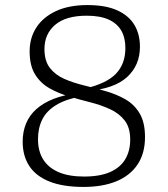

<svg xmlns="http://www.w3.org/2000/svg" viewBox="-20 -728 665 758"><path d="M325.5 -708Q397 -708 442.8 -687.2Q488.5 -666.5 510.5 -629.8Q532.5 -593 532.5 -543.5Q532.5 -470.5 482 -424Q431.5 -377.5 324.5 -368.5L314 -378Q400.5 -398 437.8 -437Q475 -476 475 -538Q475 -579 458.8 -607.2Q442.5 -635.5 408.8 -650.8Q375 -666 322.5 -666Q240 -666 197.8 -630Q155.5 -594 155.5 -534.5Q155.5 -487.5 177 -459.8Q198.5 -432 234 -416.5Q269.5 -401 311.8 -390.8Q354 -380.5 396.2 -368.5Q438.5 -356.5 474 -336.5Q509.5 -316.5 531 -280.8Q552.5 -245 552.5 -187Q552.5 -122.5 523 -78.5Q493.5 -34.5 439.2 -12.2Q385 10 310 10Q229 10 175.5 -11.2Q122 -32.5 95.8 -72.5Q69.5 -112.5 69.5 -168.5Q69.5 -208 82.8 -240.2Q96 -272.5 123.2 -297Q150.5 -321.5 192 -337.8Q233.5 -354 290 -360.5L301.5 -348Q240 -336.5 202 -313.5Q164 -290.5 147 -256.5Q130 -222.5 130 -178.5Q130 -130.5 151 -97.8Q172 -65 212.2 -48Q252.5 -31 312 -31Q375 -31 415.2 -49Q455.5 -67 474.8 -99.8Q494 -132.5 494 -177Q494 -224 472.5 -252Q451 -280 415.5 -296.5Q380 -313 337.8 -323.8Q295.5 -334.5 253.2 -347Q211 -359.5 175.5 -379.5Q140 -399.5 118.5 -434.2Q97 -469 97 -525Q97 -578 123.2 -619Q149.5 -660 200.5 -684Q251.5 -708 325.5 -708Z"/></svg>

Font: Newsreader 9pt Light
Style: Regular
Weight: 300
Designer: Hugues Gentile
Foundry: Production Type
Version: Version 1.003